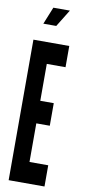

<svg xmlns="http://www.w3.org/2000/svg" viewBox="-101 -952 440 989"><g transform="rotate(10 119.0 -457.5)"><path d="M21.5 0H209V-111H111V-313H181.5V-431H111V-624H209V-735H21.5ZM57.5 -825H125L180.5 -915H94Z"/></g></svg>

Font: League Gothic SemiCondensed
Style: Regular
Weight: 400
Width: 4
Designer: The League of Moveable Type
Version: Version 1.600; ttfautohint (v1.8.3)